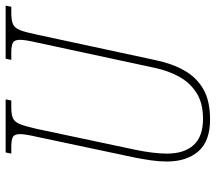

<svg xmlns="http://www.w3.org/2000/svg" viewBox="-62 -692 764 680"><g transform="rotate(-90 320.0 -352.0)"><path d="M237 10Q160 10 124 -31.5Q88 -73 88 -143Q88 -170 92 -198Q96 -226 101 -252L176 -606Q185 -645 185 -663Q185 -683 174.5 -688.5Q164 -694 139 -694H116L120 -714H308L304 -694H279Q254 -694 241 -688Q228 -682 220.5 -663.5Q213 -645 204 -606L129 -252Q123 -223 119.5 -194.5Q116 -166 116 -143Q116 -81 146.5 -48Q177 -15 239 -15Q295 -15 331 -38Q367 -61 388 -99Q409 -137 419 -183L510 -606Q519 -645 519 -663Q519 -683 508.5 -688.5Q498 -694 473 -694H448L452 -714H640L636 -694H613Q588 -694 574.5 -688Q561 -682 553.5 -663.5Q546 -645 538 -606L447 -183Q435 -125 410.5 -81.5Q386 -38 344.5 -14Q303 10 237 10Z"/></g></svg>

Font: Noto Serif ExtraCondensed Thin
Style: Italic
Weight: 100
Width: 2
Italic angle: -12°
Designer: Monotype Design Team
Foundry: Monotype Imaging Inc.
Version: Version 2.013